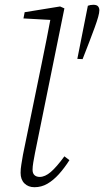

<svg xmlns="http://www.w3.org/2000/svg" viewBox="-20 -770 435 802"><path d="M370 -750Q384 -750 389.5 -743.5Q395 -737 395 -727Q395 -717 390 -699Q385 -681 375.5 -655Q366 -629 353 -595L325 -523L303 -524L347 -746Q353 -748 358 -749Q363 -750 370 -750ZM124 12Q98 12 82 -4Q66 -20 66 -48Q66 -64 69 -82Q72 -100 76 -124L154 -504Q165 -556 174.5 -605.5Q184 -655 194 -707L206 -686L78 -693L83 -719L231 -743L249 -735L126 -130Q122 -110 119 -91.5Q116 -73 116 -61Q116 -46 124 -38.5Q132 -31 146 -31Q168 -31 192 -51.5Q216 -72 249 -117L270 -101Q249 -68 226 -42.5Q203 -17 178 -2.5Q153 12 124 12Z"/></svg>

Font: Source Serif 4 Light
Style: Italic
Weight: 300
Italic angle: -12°
Designer: Frank Grießhammer
Foundry: Adobe Systems Incorporated
Version: Version 4.004;hotconv 1.0.116;makeotfexe 2.5.65601